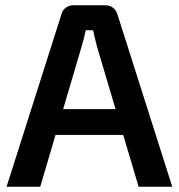

<svg xmlns="http://www.w3.org/2000/svg" viewBox="-20 -710 680 730"><path d="M381 -690Q397 -690 409 -681Q421 -672 426 -657L635 0H507L349 -532Q345 -548 341 -564Q337 -580 334 -595H306Q303 -580 299 -564Q295 -548 290 -532L133 0H5L214 -657Q218 -672 230.5 -681Q243 -690 259 -690ZM497 -295V-197H142V-295Z"/></svg>

Font: Exo 2 SemiBold
Style: Regular
Weight: 600
Designer: Natanael Gama
Foundry: Natanael Gama
Version: Version 2.010